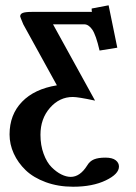

<svg xmlns="http://www.w3.org/2000/svg" viewBox="-20 -478 513 725"><path d="M328.1 -433.1Q326.2 -433.1 326.2 -439.9V-445.8L390.1 -458L422.9 -297.9L356 -287.1Q342.3 -346.2 328.4 -366.2Q314.5 -386.2 297.9 -386.2H180.2L338.9 -98.1Q274.9 -111.8 254.9 -111.8Q204.6 -111.8 168.7 -70.8Q132.8 -29.8 132.8 30.8Q132.8 70.8 144.8 103Q156.7 135.3 174.8 153.3Q192.9 171.4 211.7 180.7Q230.5 189.9 247.1 189.9Q282.2 189.9 309.1 147Q318.8 130.4 335 123.8Q351.1 117.2 377.9 117.2Q404.3 117.2 416.7 127Q429.2 136.7 429.2 150.9Q429.2 179.2 379.4 203.1Q329.6 227.1 255.9 227.1Q199.7 227.1 153.1 210Q106.4 192.9 77.1 164.8Q47.9 136.7 32 101.8Q16.1 66.9 16.1 29.8Q16.1 -44.9 63 -93.5Q109.9 -142.1 194.8 -155.8L67.9 -386.2Q56.2 -414.1 56.2 -416Q56.2 -425.3 65.9 -429.2Q75.7 -433.1 101.1 -433.1Z"/></svg>

Font: Linux Libertine G
Style: Bold
Weight: 700
Designer: Philipp H. Poll
Foundry: Philipp H. Poll
Version: Version 5.0.3